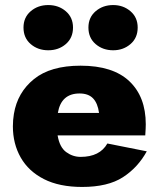

<svg xmlns="http://www.w3.org/2000/svg" viewBox="-20 -730 631 760"><path d="M330 -621Q330 -661 358.5 -685.5Q387 -710 428 -710Q468 -710 496.5 -685.5Q525 -661 525 -621Q525 -580 496.5 -555.5Q468 -531 428 -531Q387 -531 358.5 -555.5Q330 -580 330 -621ZM73 -621Q73 -661 101.5 -685.5Q130 -710 171 -710Q212 -710 240.5 -685.5Q269 -661 269 -621Q269 -580 240.5 -555.5Q212 -531 171 -531Q130 -531 101.5 -555.5Q73 -580 73 -621ZM561 -131Q526 -67 466.5 -28.5Q407 10 305 10Q215 10 154 -21Q93 -52 62 -106.5Q31 -161 31 -230Q31 -243 32 -255Q33 -267 35 -279Q49 -364 114.5 -417Q180 -470 299 -470Q427 -470 492 -408.5Q557 -347 557 -238Q557 -232 556.5 -220Q556 -208 555 -194H208Q216 -147 242 -128Q268 -109 299 -109Q375 -109 405 -162ZM295 -360Q222 -360 209 -283H372Q367 -321 348.5 -340.5Q330 -360 295 -360Z"/></svg>

Font: Jost* Heavy
Style: Regular
Weight: 800
Version: Version 3.7